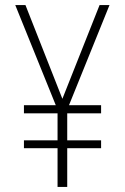

<svg xmlns="http://www.w3.org/2000/svg" viewBox="-20 -734 492 754"><path d="M225 -346 371 -714H410L251 -321H377V-289H244V-183H377V-152H244V0H206V-152H74V-183H206V-289H74V-321H199L40 -714H80Z"/></svg>

Font: Noto Sans Khmer UI Condensed ExtraLight
Style: Regular
Weight: 200
Width: 3
Designer: Danh Hong and the Monotype Design Team
Foundry: Monotype Imaging Inc.
Version: Version 2.002; ttfautohint (v1.8.4.7-5d5b)